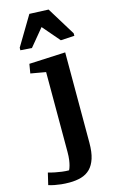

<svg xmlns="http://www.w3.org/2000/svg" viewBox="-210 -877 691 1156"><g transform="rotate(-15 135.5 -298.5)"><path d="M249 22.9Q249 81.1 236.6 119.6Q224.1 158.2 201.2 181.2Q178.2 204.1 145.5 213.6Q112.8 223.1 72.3 223.1Q43.9 223.1 20.5 220.5Q-2.9 217.8 -20 214.4Q-40 210.4 -56.6 205.1L-39.1 131.3Q-18.6 137.2 3.4 141.6Q22 145.5 44.4 148.4Q66.9 151.4 87.9 151.4Q93.3 141.1 97.7 125Q101.6 111.3 104.5 90.8Q107.4 70.3 107.4 42V-455.6L13.2 -472.2L22.9 -529.8L249 -540.5ZM328.1 -622.6 242.7 -617.7 150.9 -724.6 62.5 -617.7 -8.3 -622.6V-638.2L100.6 -820.3L219.2 -815.4L328.1 -638.2Z"/></g></svg>

Font: Noticia Text
Style: Bold
Weight: 700
Designer: JM Sole
Foundry: JM Sole
Version: Version 1.003